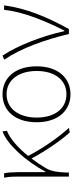

<svg xmlns="http://www.w3.org/2000/svg" viewBox="464 -1044 593 1562"><g transform="rotate(-90 761.0 -263.5)"><path d="M501 0C414 -95 326 -228 273 -332C344 -419 416 -480 477 -504L473 -540C368 -503 233 -354 145 -191H141V-409C141 -453 138 -503 132 -527H96C105 -486 105 -438 105 -396V0H138V-24C140 -85 147 -144 174 -188C199 -230 225 -269 252 -304C305 -203 394 -70 464 7Z M775 13C905 13 1002 -86 1002 -262C1002 -441 905 -540 775 -540C644 -540 547 -441 547 -262C547 -86 644 13 775 13ZM775 -20C658 -20 585 -115 585 -262C585 -408 658 -507 775 -507C891 -507 964 -408 964 -262C964 -115 891 -20 775 -20Z M1265 0H1305C1404 -179 1473 -345 1498 -527H1461C1446 -368 1367 -185 1293 -37H1288C1252 -204 1175 -412 1089 -540L1056 -526C1151 -387 1219 -191 1265 0Z"/></g></svg>

Font: Genne Gothic ExtraLight
Style: Regular
Weight: 250
Designer: Ryoko NISHIZUKA (kana & ideographs); Paul D. Hunt (Latin, Greek & Cyrillic); Wenlong ZHANG (bopomofo); Sandoll Communica
Foundry: Adobe Systems Incorporated
Version: Version 1.004;PS 1.004;hotconv 16.6.51;makeotf.lib2.5.65220